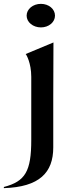

<svg xmlns="http://www.w3.org/2000/svg" viewBox="-71 -740 359 995"><path d="M91 -342V-15C91 148 60 200 -51 229V235C133 229 205 155 205 24V-231L206 -520L62 -460C65 -458 91 -414 91 -342ZM141 -598C182 -598 214 -625 214 -659C214 -693 182 -720 141 -720C100 -720 67 -693 67 -659C67 -625 100 -598 141 -598Z"/></svg>

Font: Coconat Demi
Style: Regular
Weight: 400
Designer: Sara Lavazza
Foundry: Collletttivo
Version: Version 1.000;Glyphs 3.2 (3217)